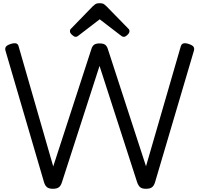

<svg xmlns="http://www.w3.org/2000/svg" viewBox="-20 -1160 1240 1194"><path d="M309 14Q286 14 273.5 5Q261 -4 254 -26L14 -845Q10 -859 16.5 -869Q23 -879 45 -886Q65 -893 78.5 -890.5Q92 -888 96 -871L311 -125L548 -854Q554 -874 565.5 -882Q577 -890 599 -890Q622 -890 633.5 -882Q645 -874 651 -854L888 -126L1104 -871Q1109 -888 1122.5 -890.5Q1136 -893 1155 -886Q1177 -879 1183.5 -869Q1190 -859 1186 -845L944 -26Q937 -4 924.5 5Q912 14 888 14Q864 14 852.5 5Q841 -4 833 -26L599 -750L365 -26Q358 -4 345.5 5Q333 14 309 14ZM450 -931Q441 -931 428 -943Q415 -955 415 -965Q415 -968 415.5 -972Q416 -976 421 -981L556 -1120Q563 -1127 572 -1133.5Q581 -1140 600 -1140Q619 -1140 627.5 -1133.5Q636 -1127 643 -1120L779 -981Q784 -976 784.5 -972Q785 -968 785 -965Q785 -955 772.5 -943Q760 -931 750 -931Q743 -931 738 -934.5Q733 -938 725 -944L600 -1040L475 -944Q468 -938 462.5 -934.5Q457 -931 450 -931Z"/></svg>

Font: Playwrite GB S
Style: Regular
Weight: 400
Designer: Veronika Burian, José Scaglione
Foundry: TypeTogether
Version: Version 1.000